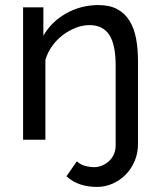

<svg xmlns="http://www.w3.org/2000/svg" viewBox="-20 -551 630 757"><path d="M362 186Q327 186 296.5 176Q266 166 242 144L283 85Q297 98 315.5 103Q334 108 352 108Q368 108 383 101.5Q398 95 410 84Q422 73 429 57Q436 41 436 23V-292Q436 -376 410.5 -414Q385 -452 333 -452Q306 -452 279 -441.5Q252 -431 228 -413Q204 -395 186 -370Q168 -345 159 -315V0H71V-522H151V-410Q182 -465 240.5 -498Q299 -531 368 -531Q413 -531 443 -514.5Q473 -498 491 -468.5Q509 -439 516.5 -399Q524 -359 524 -312V17Q524 54 510.5 85Q497 116 474.5 138.5Q452 161 423 173.5Q394 186 362 186Z"/></svg>

Font: Raleway Medium Alt1
Style: Regular
Weight: 500
Designer: Matt McInerney, Pablo Impallari, Rodrigo Fuenzalida
Foundry: Matt McInerney, Pablo Impallari, Rodrigo Fuenzalida
Version: Version 3.000g; ttfautohint (v1.5) -l 8 -r 28 -G 28 -x 14 -D